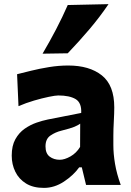

<svg xmlns="http://www.w3.org/2000/svg" viewBox="-20 -893 631 927"><path d="M191.9 14.2Q140.1 14.2 105.7 -7.1Q71.3 -28.3 54 -63.7Q36.6 -99.1 36.6 -141.6Q36.6 -189.5 54.2 -220.9Q71.8 -252.4 99.1 -271.5Q126.5 -290.5 156.2 -300.8Q186 -311 210.4 -315.9L372.1 -347.7Q374.5 -397 345 -414.6Q315.4 -432.1 261.2 -432.1Q247.6 -432.1 215.6 -425.5Q183.6 -418.9 144.5 -407.5Q105.5 -396 69.3 -380.4L62.5 -534.7Q89.8 -541.5 130.1 -551.5Q170.4 -561.5 217 -569.1Q263.7 -576.7 309.6 -576.7Q411.6 -576.7 471.7 -529.1Q531.7 -481.4 531.7 -374.5Q531.7 -347.2 529.5 -307.9Q527.3 -268.6 527.3 -237.8V-192.9Q527.3 -149.9 535.4 -101.8Q543.5 -53.7 563 0H395.5L375 -85H362.3Q334.5 -46.4 288.6 -16.1Q242.7 14.2 191.9 14.2ZM268.6 -121.6Q291.5 -121.6 320.1 -137.7Q348.6 -153.8 366.7 -183.6L367.2 -295.9Q357.4 -288.6 339.6 -281Q321.8 -273.4 276.9 -262.2Q247.1 -254.9 223.4 -238.5Q199.7 -222.2 199.7 -186.5Q199.7 -151.9 220 -136.7Q240.2 -121.6 268.6 -121.6ZM185.5 -633.8Q220.2 -692.9 250.7 -751.2Q281.2 -809.6 307.1 -868.7L503.9 -873Q462.4 -811.5 412.1 -752.2Q361.8 -692.9 307.1 -635.7Z"/></svg>

Font: Pinar-DS1-FD Bold
Style: Regular
Weight: 700
Designer: Amin Abedi
Version: Version 2.000